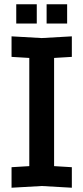

<svg xmlns="http://www.w3.org/2000/svg" viewBox="-20 -874 390 898"><path d="M34 4V-92L117 -97V-603L34 -608V-704L175 -696L316 -704V-608L233 -603V-97L316 -92V4L175 -4ZM56 -764V-854H152V-764ZM198 -764V-854H294V-764Z"/></svg>

Font: Tektur SemiCondensed Medium
Style: Regular
Weight: 500
Width: 4
Designer: Adam Jagosz
Foundry: Adam Jagosz
Version: Version 1.005;gftools[0.9.30]